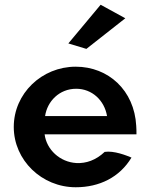

<svg xmlns="http://www.w3.org/2000/svg" viewBox="-20 -776 635 809"><path d="M268 -593 344 -570 508 -699 404 -756ZM168 -210H555C555 -222 555 -234 554 -246C546 -395 437 -495 299 -495C156 -495 38 -382 38 -241C38 -101 156 13 299 13C399 13 484 -29 534 -112C513 -121 460 -142 421 -136C384 -101 343 -87 302 -89C232 -93 176 -146 168 -210ZM431 -287H170C179 -349 230 -402 301 -402C368 -402 420 -353 431 -287Z"/></svg>

Font: Bluebird
Style: Regular
Weight: 400
Designer: Jasper
Foundry: Cannot Into Space Fonts
Version: Version 0.98